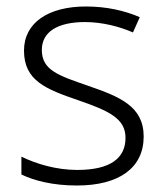

<svg xmlns="http://www.w3.org/2000/svg" viewBox="-20 -562 509 592"><path d="M423 -141C423 -235 348 -264 253 -297C161 -329 109 -345 109 -408C109 -464 158 -494 242 -494C295 -494 349 -480 390 -462L411 -509C365 -529 309 -542 245 -542C129 -542 54 -492 54 -406C54 -313 122 -287 221 -253C317 -220 367 -196 367 -137C367 -76 323 -38 218 -38C155 -38 93 -56 46 -79V-24C85 -5 143 10 217 10C348 10 423 -45 423 -141Z"/></svg>

Font: Noto Sans Myanmar UI Light
Style: Regular
Weight: 300
Designer: Monotype Design Team
Foundry: Monotype Imaging Inc.
Version: Version 2.103